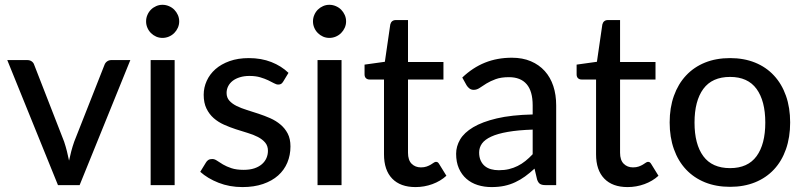

<svg xmlns="http://www.w3.org/2000/svg" viewBox="-20 -752 3270 780"><path d="M509.5 -508 303.5 0H215.5L9.5 -508H90Q101.5 -508 109 -502.5Q116.5 -497 119 -488.5L240.5 -176.5Q247 -157 251.8 -137.8Q256.5 -118.5 260.5 -99.5Q264.5 -118.5 269.5 -137.5Q274.5 -156.5 281.5 -176.5L404.5 -488.5Q407.5 -497 415 -502.5Q422.5 -508 433 -508Z M689.5 -508V0H592V-508ZM708 -665Q708 -651.5 702.5 -639.2Q697 -627 687.8 -617.8Q678.5 -608.5 666 -603.2Q653.5 -598 640 -598Q626.5 -598 614.5 -603.2Q602.5 -608.5 593.2 -617.8Q584 -627 578.8 -639.2Q573.5 -651.5 573.5 -665Q573.5 -679 578.8 -691.2Q584 -703.5 593.2 -712.8Q602.5 -722 614.5 -727.2Q626.5 -732.5 640 -732.5Q653.5 -732.5 666 -727.2Q678.5 -722 687.8 -712.8Q697 -703.5 702.5 -691.2Q708 -679 708 -665Z M1130.5 -420.5Q1126.5 -414 1122 -411.2Q1117.5 -408.5 1110.5 -408.5Q1102.5 -408.5 1092.8 -414Q1083 -419.5 1069.2 -426Q1055.5 -432.5 1037 -438Q1018.5 -443.5 993 -443.5Q972 -443.5 954.8 -438.2Q937.5 -433 925.5 -423.8Q913.5 -414.5 907 -401.8Q900.5 -389 900.5 -374.5Q900.5 -355.5 911.8 -343Q923 -330.5 941.2 -321.5Q959.5 -312.5 982.8 -305.2Q1006 -298 1030.2 -290Q1054.5 -282 1077.8 -271.8Q1101 -261.5 1119.2 -246.2Q1137.5 -231 1148.8 -209.5Q1160 -188 1160 -157Q1160 -121.5 1147.2 -91.2Q1134.5 -61 1109.8 -39Q1085 -17 1048.5 -4.5Q1012 8 965 8Q912.5 8 868 -9.5Q823.5 -27 793.5 -54L816.5 -91.5Q820.5 -98.5 826.5 -102.2Q832.5 -106 842.5 -106Q852 -106 862 -99Q872 -92 886 -83.8Q900 -75.5 920 -68.8Q940 -62 970 -62Q995 -62 1013.5 -68.2Q1032 -74.5 1044.2 -85.2Q1056.5 -96 1062.5 -110Q1068.5 -124 1068.5 -139.5Q1068.5 -159.5 1057.2 -172.8Q1046 -186 1027.8 -195.5Q1009.5 -205 986 -212Q962.5 -219 938 -227Q913.5 -235 890 -245.5Q866.5 -256 848.2 -272Q830 -288 818.8 -311Q807.5 -334 807.5 -367Q807.5 -396.5 819.8 -423.5Q832 -450.5 855.2 -471Q878.5 -491.5 912.8 -503.8Q947 -516 991 -516Q1041.5 -516 1082.2 -500Q1123 -484 1152 -456Z M1367.5 -508V0H1270V-508ZM1386 -665Q1386 -651.5 1380.5 -639.2Q1375 -627 1365.8 -617.8Q1356.5 -608.5 1344 -603.2Q1331.5 -598 1318 -598Q1304.5 -598 1292.5 -603.2Q1280.5 -608.5 1271.2 -617.8Q1262 -627 1256.8 -639.2Q1251.5 -651.5 1251.5 -665Q1251.5 -679 1256.8 -691.2Q1262 -703.5 1271.2 -712.8Q1280.5 -722 1292.5 -727.2Q1304.5 -732.5 1318 -732.5Q1331.5 -732.5 1344 -727.2Q1356.5 -722 1365.8 -712.8Q1375 -703.5 1380.5 -691.2Q1386 -679 1386 -665Z M1668 8Q1606.5 8 1573.2 -26.5Q1540 -61 1540 -125V-429H1481Q1472.5 -429 1466.8 -434.2Q1461 -439.5 1461 -450V-489.5L1543.5 -501L1565.5 -652.5Q1567.5 -661 1573.2 -665.8Q1579 -670.5 1588 -670.5H1637.5V-500H1781.5V-429H1637.5V-131.5Q1637.5 -101.5 1652.2 -86.8Q1667 -72 1690 -72Q1703.5 -72 1713.2 -75.5Q1723 -79 1730 -83.2Q1737 -87.5 1742 -91Q1747 -94.5 1751 -94.5Q1756 -94.5 1758.8 -92.2Q1761.5 -90 1764.5 -85L1793.5 -38Q1769.5 -16 1736.5 -4Q1703.5 8 1668 8Z M2144 -225.5Q2084.5 -223.5 2043 -216.2Q2001.5 -209 1975.5 -197Q1949.5 -185 1938 -168.8Q1926.5 -152.5 1926.5 -132.5Q1926.5 -113.5 1932.8 -99.8Q1939 -86 1949.8 -77.2Q1960.5 -68.5 1975 -64.5Q1989.5 -60.5 2006.5 -60.5Q2029 -60.5 2047.8 -65Q2066.5 -69.5 2083 -77.8Q2099.5 -86 2114.5 -98Q2129.5 -110 2144 -125.5ZM1858 -437Q1900.5 -477.5 1950.2 -497.5Q2000 -517.5 2059.5 -517.5Q2103 -517.5 2136.5 -503.2Q2170 -489 2193 -463.5Q2216 -438 2227.8 -402.5Q2239.5 -367 2239.5 -324V0H2196Q2181.5 0 2174 -4.8Q2166.5 -9.5 2162 -22.5L2151.5 -67Q2132 -49 2113 -35.2Q2094 -21.5 2073.2 -11.8Q2052.5 -2 2029 3Q2005.5 8 1977 8Q1947 8 1920.8 -0.2Q1894.5 -8.5 1875 -25.5Q1855.5 -42.5 1844.2 -68Q1833 -93.5 1833 -127.5Q1833 -157.5 1849.2 -185.2Q1865.5 -213 1902.2 -235Q1939 -257 1998.2 -271Q2057.5 -285 2144 -287V-324Q2144 -381.5 2119.5 -410Q2095 -438.5 2047.5 -438.5Q2015.5 -438.5 1993.8 -430.5Q1972 -422.5 1956.2 -412.8Q1940.5 -403 1928.8 -395Q1917 -387 1904.5 -387Q1894.5 -387 1887.2 -392.5Q1880 -398 1875.5 -405.5Z M2529.5 8Q2468 8 2434.8 -26.5Q2401.5 -61 2401.5 -125V-429H2342.5Q2334 -429 2328.2 -434.2Q2322.5 -439.5 2322.5 -450V-489.5L2405 -501L2427 -652.5Q2429 -661 2434.8 -665.8Q2440.5 -670.5 2449.5 -670.5H2499V-500H2643V-429H2499V-131.5Q2499 -101.5 2513.8 -86.8Q2528.5 -72 2551.5 -72Q2565 -72 2574.8 -75.5Q2584.5 -79 2591.5 -83.2Q2598.5 -87.5 2603.5 -91Q2608.5 -94.5 2612.5 -94.5Q2617.5 -94.5 2620.2 -92.2Q2623 -90 2626 -85L2655 -38Q2631 -16 2598 -4Q2565 8 2529.5 8Z M2946 -516Q3002 -516 3047.2 -497.8Q3092.5 -479.5 3124.2 -445.2Q3156 -411 3173 -362.8Q3190 -314.5 3190 -254.5Q3190 -194.5 3173 -146Q3156 -97.5 3124.2 -63.5Q3092.5 -29.5 3047.2 -11.2Q3002 7 2946 7Q2889.5 7 2844.2 -11.2Q2799 -29.5 2767 -63.5Q2735 -97.5 2717.8 -146Q2700.5 -194.5 2700.5 -254.5Q2700.5 -314.5 2717.8 -362.8Q2735 -411 2767 -445.2Q2799 -479.5 2844.2 -497.8Q2889.5 -516 2946 -516ZM2946 -69Q3018 -69 3053.5 -117.5Q3089 -166 3089 -254Q3089 -342 3053.5 -390.8Q3018 -439.5 2946 -439.5Q2873 -439.5 2837.2 -390.8Q2801.5 -342 2801.5 -254Q2801.5 -166 2837.2 -117.5Q2873 -69 2946 -69Z"/></svg>

Font: LatoLatin Medium
Style: Regular
Weight: 500
Designer: Lukasz Dziedzic with Adam Twardoch and Botio Nikoltchev
Foundry: tyPoland Lukasz Dziedzic
Version: Version 2.015; 2015-08-06; http://www.latofonts.com/